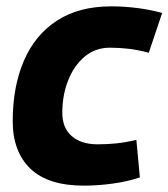

<svg xmlns="http://www.w3.org/2000/svg" viewBox="-20 -574 530 604"><path d="M244 10Q131 10 75.5 -43.5Q20 -97 20 -193Q20 -301 55 -382.5Q90 -464 159 -509Q228 -554 330 -554Q372 -554 414 -548.5Q456 -543 490 -533L448 -408Q415 -417 385 -420.5Q355 -424 326 -424Q280 -424 246.5 -396Q213 -368 194.5 -321.5Q176 -275 176 -219Q176 -172 205.5 -146Q235 -120 287 -120Q318 -120 346.5 -123Q375 -126 409 -134L420 -16Q382 -3 335 3.5Q288 10 244 10Z"/></svg>

Font: Georama
Style: Bold Italic
Weight: 700
Italic angle: -9°
Designer: Jean-Baptiste Levee
Foundry: Production Type
Version: Version 1.000